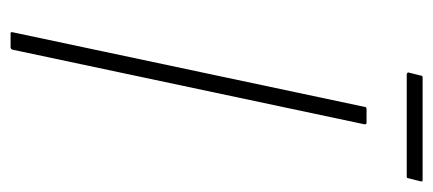

<svg xmlns="http://www.w3.org/2000/svg" viewBox="-248 -571 819 363"><g transform="rotate(90 161.5 -389.5)"><path d="M74 -4Q73 0 69 0H43Q40 0 41 -4L182 -669Q182 -673 186 -673H212Q214 -673 214.5 -672Q215 -671 215 -669ZM317 -752Q317 -751 316.5 -750Q316 -749 314 -749H121Q119 -749 118 -750Q117 -751 117 -752L123 -776Q123 -778 124 -778.5Q125 -779 127 -779H320Q322 -779 322.5 -778.5Q323 -778 323 -776Z"/></g></svg>

Font: Glory Thin
Style: Italic
Weight: 100
Italic angle: -12°
Designer: Robert Leuschke
Foundry: Robert Leuschke
Version: Version 1.011